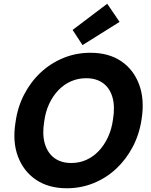

<svg xmlns="http://www.w3.org/2000/svg" viewBox="-20 -994 809 1026"><path d="M337 12Q240 12 173 -33Q106 -78 76 -157.5Q46 -237 63 -341Q74 -422 109.5 -490Q145 -558 198.5 -607.5Q252 -657 319.5 -684.5Q387 -712 463 -712Q561 -712 627.5 -667Q694 -622 723.5 -542.5Q753 -463 737 -359Q725 -277 689.5 -209.5Q654 -142 601 -92.5Q548 -43 480.5 -15.5Q413 12 337 12ZM361 -123Q404 -123 441 -139.5Q478 -156 507.5 -187Q537 -218 557 -261Q577 -304 584 -357Q595 -425 581 -474Q567 -523 531 -549.5Q495 -576 440 -576Q397 -576 359.5 -559.5Q322 -543 292.5 -512.5Q263 -482 243 -439.5Q223 -397 216 -343Q205 -276 219.5 -226.5Q234 -177 270 -150Q306 -123 361 -123ZM421 -753 368 -834 553 -974 619 -877Z"/></svg>

Font: DM Sans 10pt Black
Style: Italic
Weight: 900
Italic angle: -10°
Version: Version 4.004;gftools[0.9.30]